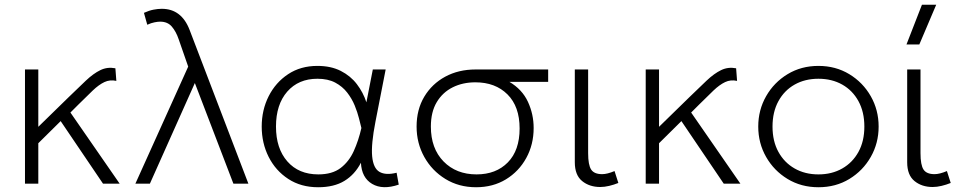

<svg xmlns="http://www.w3.org/2000/svg" viewBox="-20 -772 4046 807"><path d="M85 0V-480H141V-239L268 -363Q309 -403 340.8 -433Q372.5 -463 401.8 -477.2Q431 -491.5 465 -485L469 -432Q442 -438 418.8 -427Q395.5 -416 369.8 -391.5Q344 -367 309 -332L276 -299L483 0H413L235 -263L141 -170V0Z M549 0 771 -492 731 -607Q720 -639.5 702.2 -660.2Q684.5 -681 653 -681Q643.5 -681 629.5 -678.2Q615.5 -675.5 599 -668L585 -718Q607 -728 625.8 -731.5Q644.5 -735 660 -735Q743 -735 777 -646L1024 0H961L799 -423L610 0Z M1317 15Q1245 15 1191.8 -19.8Q1138.5 -54.5 1109.2 -112.5Q1080 -170.5 1080 -240Q1080 -309.5 1109.2 -367.5Q1138.5 -425.5 1191 -460.2Q1243.5 -495 1314 -495Q1371 -495 1412.2 -474Q1453.5 -453 1480 -418.2Q1506.5 -383.5 1520 -342L1547 -480H1601L1558 -260Q1539.5 -165.5 1544.2 -115Q1549 -64.5 1575.2 -49.5Q1601.5 -34.5 1647 -46L1656 4Q1588.5 27 1544.2 1Q1500 -25 1497 -88Q1471.5 -38.5 1427.8 -11.8Q1384 15 1317 15ZM1318 -39Q1376.5 -39 1411.8 -66Q1447 -93 1467 -137.2Q1487 -181.5 1499 -234Q1495 -249.5 1488.8 -274.8Q1482.5 -300 1470.8 -328.8Q1459 -357.5 1439.2 -383Q1419.5 -408.5 1389 -424.8Q1358.5 -441 1314 -441Q1234.5 -441 1187.2 -386.8Q1140 -332.5 1140 -240Q1140 -148 1187.8 -93.5Q1235.5 -39 1318 -39Z M1981 15Q1908.5 15 1852 -19.8Q1795.5 -54.5 1763.2 -112.5Q1731 -170.5 1731 -240Q1731 -311.5 1763.2 -365.5Q1795.5 -419.5 1851.5 -449.8Q1907.5 -480 1979 -480H2284V-428H2121Q2175 -396 2199 -344Q2223 -292 2223 -234Q2223 -164.5 2192 -108Q2161 -51.5 2106.5 -18.2Q2052 15 1981 15ZM1983 -39Q2065 -39 2114.5 -89.5Q2164 -140 2164 -232Q2164 -324.5 2113 -375.2Q2062 -426 1978 -426Q1925 -426 1882.8 -405Q1840.5 -384 1815.8 -342.8Q1791 -301.5 1791 -240Q1791 -148 1844.2 -93.5Q1897.5 -39 1983 -39Z M2503 14Q2457.5 14 2426.8 -11Q2396 -36 2396 -90V-480H2452V-128Q2452 -78.5 2464.8 -59.2Q2477.5 -40 2511 -40Q2532 -40 2563 -53L2579 -3Q2560.5 4.5 2540.8 9.2Q2521 14 2503 14Z M2694 0V-480H2750V-239L2877 -363Q2918 -403 2949.8 -433Q2981.5 -463 3010.8 -477.2Q3040 -491.5 3074 -485L3078 -432Q3051 -438 3027.8 -427Q3004.5 -416 2978.8 -391.5Q2953 -367 2918 -332L2885 -299L3092 0H3022L2844 -263L2750 -170V0Z M3420 15Q3347.5 15 3290.2 -19.8Q3233 -54.5 3200 -112.5Q3167 -170.5 3167 -240Q3167 -309.5 3200 -367.5Q3233 -425.5 3290.2 -460.2Q3347.5 -495 3420 -495Q3492.5 -495 3549.8 -460.2Q3607 -425.5 3640 -367.5Q3673 -309.5 3673 -240Q3673 -170.5 3640 -112.5Q3607 -54.5 3550 -19.8Q3493 15 3420 15ZM3420 -39Q3476.5 -39 3520 -63.8Q3563.5 -88.5 3588.2 -133.5Q3613 -178.5 3613 -240Q3613 -301.5 3588.2 -346.8Q3563.5 -392 3520 -416.5Q3476.5 -441 3420 -441Q3363.5 -441 3320 -416.5Q3276.5 -392 3251.8 -346.8Q3227 -301.5 3227 -240Q3227 -178.5 3251.8 -133.5Q3276.5 -88.5 3320 -63.8Q3363.5 -39 3420 -39Z M3900 14Q3854.5 14 3823.8 -11Q3793 -36 3793 -90V-480H3849V-128Q3849 -78.5 3861.8 -59.2Q3874.5 -40 3908 -40Q3929 -40 3960 -53L3976 -3Q3957.5 4.5 3937.8 9.2Q3918 14 3900 14ZM3790 -585 3855 -752H3915L3844 -585Z"/></svg>

Font: Geologica Thin
Style: Regular
Weight: 100
Designer: Sindre Bremnes, Frode Helland
Foundry: Monokrom Skriftforlag AS
Version: Version 1.010; ttfautohint (v1.8.4.7-5d5b);gftools[0.9.28]